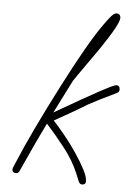

<svg xmlns="http://www.w3.org/2000/svg" viewBox="-53 -740 566 827"><g transform="rotate(5 229.5 -326.5)"><path d="M333 47Q323 47 318 35L304 1Q282 -52 241 -104.5Q200 -157 160 -201Q138 -156 121 -120Q104 -84 90 -52.5Q76 -21 60 13Q56 23 46 23Q29 23 29 9Q29 3 33.5 -6.5Q38 -16 42 -26Q68 -89 109.5 -176Q151 -263 204 -366Q305 -563 366 -648Q380 -668 393.5 -684Q407 -700 417 -700Q435 -700 435 -681Q435 -655 359 -543Q353 -534 338 -513Q323 -492 306 -467.5Q289 -443 274.5 -422.5Q260 -402 255 -394L183 -251Q425 -392 443 -392Q459 -392 459 -374Q459 -363 447 -358Q403 -337 377.5 -324Q352 -311 326 -297Q304 -283 269.5 -263Q235 -243 188 -217Q212 -191 240 -156.5Q268 -122 292.5 -85.5Q317 -49 333 -18Q349 13 349 32Q349 47 333 47Z"/></g></svg>

Font: Oooh Baby
Style: Regular
Weight: 400
Designer: Robert E. Leuschke
Foundry: Robert E. Leuschke
Version: Version 1.011; ttfautohint (v1.8.3)